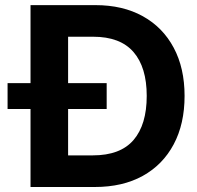

<svg xmlns="http://www.w3.org/2000/svg" viewBox="-20 -748 789 768"><path d="M358.9 0H102.1V-727.5H361.8Q471.2 -727.5 551.3 -683.1Q631.3 -638.7 674.8 -557.1Q718.3 -475.6 718.3 -364.3Q718.3 -252.4 674.8 -170.7Q631.3 -88.9 551 -44.4Q470.7 0 358.9 0ZM252.4 -126.5H351.1Q461.4 -126.5 514.2 -188Q566.9 -249.5 566.9 -364.3Q566.9 -479 513.9 -540Q460.9 -601.1 352.5 -601.1H252.4ZM10.3 -312V-415.5H406.7V-312Z"/></svg>

Font: Inter Display
Style: Bold
Weight: 700
Designer: Rasmus Andersson
Foundry: rsms
Version: Version 4.001;git-9221beed3